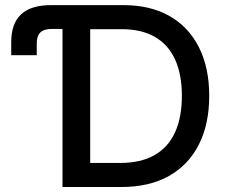

<svg xmlns="http://www.w3.org/2000/svg" viewBox="-20 -748 907 768"><path d="M24.9 -527.3V-579.6Q24.9 -653.8 64.5 -690.7Q104 -727.5 184.1 -727.5H230V-632.3H188Q156.2 -632.3 141.6 -618.4Q127 -604.5 127 -574.2V-527.3ZM466.3 0H286.6V-96.2H460Q543.5 -96.2 598.4 -127.7Q653.3 -159.2 680.4 -219.2Q707.5 -279.3 707.5 -364.7Q707.5 -449.7 680.7 -509.3Q653.8 -568.8 600.1 -600.1Q546.4 -631.3 466.3 -631.3H282.7V-727.5H473.6Q581.1 -727.5 657.7 -684.1Q734.4 -640.6 775.6 -559.1Q816.9 -477.5 816.9 -364.7Q816.9 -251.5 775.4 -169.7Q733.9 -87.9 655.5 -43.9Q577.1 0 466.3 0ZM340.8 -727.5V0H230V-727.5Z"/></svg>

Font: Inter 20pt Medium
Style: Regular
Weight: 500
Version: Version 4.001;git-66647c0bb